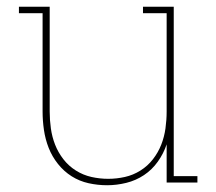

<svg xmlns="http://www.w3.org/2000/svg" viewBox="-20 -540 640 568"><path d="M297 8Q269 8 242 2Q215 -4 192 -18.5Q169 -33 151.5 -55Q134 -77 124 -102.5Q114 -128 110 -155.5Q106 -183 106 -210V-501H36V-520H127V-210Q127 -185 130.5 -160Q134 -135 143 -112Q152 -89 167.5 -69Q183 -49 204.5 -35.5Q226 -22 250.5 -16.5Q275 -11 300 -11Q325 -11 349.5 -16.5Q374 -22 395.5 -35.5Q417 -49 432.5 -69Q448 -89 457 -112Q466 -135 469.5 -160Q473 -185 473 -210V-501H403V-520H494V-19H564V0H473V-113Q464 -86 447 -62Q430 -38 406 -22Q382 -6 353.5 1Q325 8 297 8Z"/></svg>

Font: Iosevka HT Thin Extended
Style: Regular
Weight: 100
Width: 7
Monospace: yes
Designer: Belleve Invis
Foundry: Belleve Invis
Version: Version 32.3.0; ttfautohint (v1.8.4)